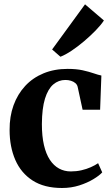

<svg xmlns="http://www.w3.org/2000/svg" viewBox="-20 -880 530 910"><path d="M274 11Q189.5 11 134.5 -24.5Q79.5 -60 52.5 -122.2Q25.5 -184.5 25.5 -263.5Q25 -328 44.2 -381Q63.5 -434 99.5 -472.8Q135.5 -511.5 186.5 -532.5Q237.5 -553.5 300.5 -553.5Q342 -553.5 372.2 -546.8Q402.5 -540 424 -532.5Q445.5 -525 460.5 -522L454.5 -360H371.5L348 -468.5Q345.5 -479 337 -486.2Q328.5 -493.5 316.2 -497.2Q304 -501 290 -501Q257.5 -501 232.5 -479.8Q207.5 -458.5 193.2 -412.5Q179 -366.5 178.5 -292Q178.5 -235 188.2 -192.8Q198 -150.5 216.2 -122.8Q234.5 -95 259.8 -81.2Q285 -67.5 315.5 -67.5Q342 -67.5 366 -73Q390 -78.5 410.2 -87.5Q430.5 -96.5 445 -106.5L464.5 -63Q451 -48 422.5 -30.8Q394 -13.5 355.8 -1.2Q317.5 11 274 11ZM266 -611.5 227 -645.5 383 -859.5 472.5 -783Q458.5 -761.5 433.5 -735.8Q408.5 -710 378.8 -684.8Q349 -659.5 319.8 -640Q290.5 -620.5 267.5 -611.5Z"/></svg>

Font: Merriweather 60pt
Style: Bold
Weight: 700
Version: Version 2.100